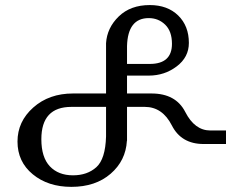

<svg xmlns="http://www.w3.org/2000/svg" viewBox="-20 -725 957 755"><path d="M568.8 -473.6Q656.2 -473.6 656.2 -552.7Q656.2 -602.1 629.6 -627.9Q603 -653.8 564.9 -653.8Q482.4 -653.8 479.5 -543.5V-473.6ZM260.7 9.8Q168.9 9.8 108.9 -39.6Q48.8 -88.9 48.8 -168.5Q48.8 -247.1 110.8 -302.2Q172.9 -357.4 267.1 -357.4H397V-555.2Q400.9 -615.7 447 -660.4Q493.2 -705.1 568.8 -705.1Q638.7 -705.1 680.7 -664.1Q722.7 -623 722.7 -556.2Q722.7 -500 674.8 -463.9Q627 -427.7 564.9 -427.7H479.5V-357.4H575.7Q671.4 -357.4 708.5 -284.7Q745.6 -211.9 807.1 -211.9H868.7V-158.7H780.8Q692.9 -158.7 655.8 -231.7Q618.7 -304.7 549.3 -304.7H479.5V-171.4H479Q474.6 -93.3 415 -41.7Q355.5 9.8 260.7 9.8ZM267.1 -35.6Q323.2 -35.6 358.9 -67.6Q394.5 -99.6 397 -188.5V-304.7H260.7Q142.6 -304.7 142.6 -177.7Q142.6 -106.4 176 -71Q209.5 -35.6 267.1 -35.6Z"/></svg>

Font: Kelvinch
Style: Regular
Weight: 400
Designer: Paul James MIller
Foundry: High-Logic / Made with FontCreator
Version: Version 3.30 September 23, 2016